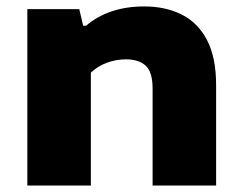

<svg xmlns="http://www.w3.org/2000/svg" viewBox="-20 -577 752 597"><path d="M65 0V-548.5H226.5L238.5 -497H247.5Q318.5 -557 428.5 -557Q494 -557 544.5 -532Q595 -507 623.5 -452.8Q652 -398.5 652 -312V0H454.5V-301.5Q454.5 -353 433 -372.8Q411.5 -392.5 371.5 -392.5Q341 -392.5 312 -381.8Q283 -371 262.5 -351V0Z"/></svg>

Font: Encode Sans Expanded ExtraBold
Style: Regular
Weight: 800
Width: 7
Designer: Multiple Designers
Foundry: Impallari Type
Version: Version 3.000; ttfautohint (v1.8.3) -l 8 -r 50 -G 200 -x 14 